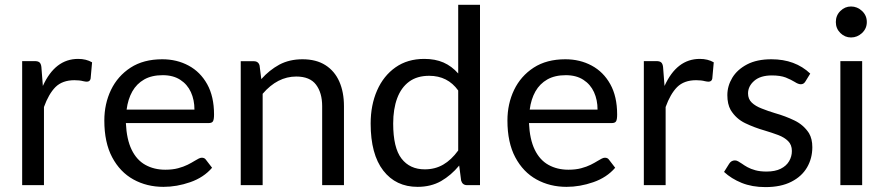

<svg xmlns="http://www.w3.org/2000/svg" viewBox="-20 -756 3616 784"><path d="M159.5 0H70.5V-506.5H121.5Q135.5 -506.5 141.5 -501Q147.5 -495.5 149 -482.5L155 -405Q205 -515.5 299 -515.5Q332 -515.5 356 -501.5L350 -435Q347.5 -422.5 334.5 -422.5Q329 -422.5 320 -424.5Q305 -428.5 284 -428.5Q235 -428.5 206.5 -400.5Q178.5 -372 159.5 -319Z M647.5 7Q579.5 7 524.8 -23.2Q470 -53.5 438 -113.8Q406 -174 406 -264Q406 -332 433.2 -388.8Q460.5 -445.5 513.2 -479.8Q566 -514 642.5 -514Q702 -514 750 -488.2Q798 -462.5 826 -412.2Q854 -362 854 -288.5Q854 -268.5 849.8 -261Q845.5 -253.5 832.5 -253.5H494Q497 -187 517.5 -144.8Q538 -102.5 573.5 -82.8Q609 -63 655 -63Q684.5 -63 707 -69Q729.5 -75 746 -83.2Q762.5 -91.5 774.5 -99Q783.5 -104.5 790.8 -108.2Q798 -112 804 -112Q815.5 -112 821 -103.5L846 -71Q811.5 -31 756.5 -12Q702 7 647.5 7ZM774 -308.5Q774 -348 759.5 -379.8Q745 -411.5 716 -430.2Q687 -449 644.5 -449Q599.5 -449 568.8 -431.5Q538 -414 520.2 -382.5Q502.5 -351 497 -308.5Z M1384.5 0H1295.5V-322.5Q1295.5 -377 1270.5 -410.2Q1245.5 -443.5 1189.5 -443.5Q1113 -443.5 1052.5 -373V0H963V-506H1016.5Q1035.5 -506 1040 -488L1047 -433Q1079.5 -469.5 1120.5 -492Q1162 -514 1215 -514Q1271 -514 1308.8 -490Q1346.5 -466 1365.5 -423Q1384.5 -380 1384.5 -322.5Z M1685 7Q1596.5 7 1545 -59.5Q1493.5 -126 1493.5 -251.5Q1493.5 -327 1519.8 -386.8Q1546 -446.5 1595 -481Q1644 -515.5 1712.5 -515.5Q1757 -515.5 1790.8 -500.8Q1824.5 -486 1851 -456V-736.5H1940V0H1887Q1868.5 0 1863 -18.5L1855 -80Q1822.5 -40.5 1781 -16.5Q1739.5 7 1685 7ZM1714.5 -64.5Q1756.5 -64.5 1789.8 -83.8Q1823 -103 1851 -141.5V-386.5Q1808 -446.5 1732.5 -446.5Q1683 -446.5 1650.5 -422.5Q1618 -398.5 1601.8 -354.8Q1585.5 -311 1585.5 -251.5Q1585.5 -152.5 1619.5 -108.5Q1653.5 -64.5 1714.5 -64.5Z M2293.5 7Q2225.5 7 2170.8 -23.2Q2116 -53.5 2084 -113.8Q2052 -174 2052 -264Q2052 -332 2079.2 -388.8Q2106.5 -445.5 2159.2 -479.8Q2212 -514 2288.5 -514Q2348 -514 2396 -488.2Q2444 -462.5 2472 -412.2Q2500 -362 2500 -288.5Q2500 -268.5 2495.8 -261Q2491.5 -253.5 2478.5 -253.5H2140Q2143 -187 2163.5 -144.8Q2184 -102.5 2219.5 -82.8Q2255 -63 2301 -63Q2330.5 -63 2353 -69Q2375.5 -75 2392 -83.2Q2408.5 -91.5 2420.5 -99Q2429.5 -104.5 2436.8 -108.2Q2444 -112 2450 -112Q2461.5 -112 2467 -103.5L2492 -71Q2457.5 -31 2402.5 -12Q2348 7 2293.5 7ZM2420 -308.5Q2420 -348 2405.5 -379.8Q2391 -411.5 2362 -430.2Q2333 -449 2290.5 -449Q2245.5 -449 2214.8 -431.5Q2184 -414 2166.2 -382.5Q2148.5 -351 2143 -308.5Z M2698 0H2609V-506.5H2660Q2674 -506.5 2680 -501Q2686 -495.5 2687.5 -482.5L2693.5 -405Q2743.5 -515.5 2837.5 -515.5Q2870.5 -515.5 2894.5 -501.5L2888.5 -435Q2886 -422.5 2873 -422.5Q2867.5 -422.5 2858.5 -424.5Q2843.5 -428.5 2822.5 -428.5Q2773.5 -428.5 2745 -400.5Q2717 -372 2698 -319Z M3105.5 8Q3051 8 3008.5 -9.2Q2966 -26.5 2936.5 -54L2957.5 -87.5Q2966 -101 2981 -101Q2987.5 -101 2994.2 -97.2Q3001 -93.5 3009 -88Q3018.5 -81 3032 -73.5Q3045.5 -66 3064.5 -60.8Q3083.5 -55.5 3110 -55.5Q3145 -55.5 3168 -67Q3191 -78.5 3202.2 -97.8Q3213.5 -117 3213.5 -139.5Q3213.5 -164.5 3198.2 -179.8Q3183 -195 3158 -204.5Q3131 -214.5 3102.5 -223Q3060.5 -235 3023 -253Q2985.5 -271 2963.5 -307Q2950 -331 2950 -367.5Q2950 -405 2970.2 -438.5Q2990.5 -472 3030.5 -493Q3070.5 -514 3130 -514Q3227 -514 3288.5 -455.5L3268.5 -423Q3262 -412 3250 -412Q3239.5 -412 3225 -421.5Q3210.5 -430.5 3188.5 -439.5Q3166 -448 3132 -448Q3085 -448 3059.8 -426Q3034.5 -404 3034.5 -374.5Q3034.5 -351.5 3049.8 -337Q3065 -322.5 3090 -313Q3116 -302.5 3144.5 -294Q3187 -282 3224.2 -264Q3261.5 -246 3283.5 -212Q3297 -189 3297 -155Q3297 -109.5 3275.5 -72.5Q3254 -35.5 3211.2 -13.8Q3168.5 8 3105.5 8Z M3500.5 0H3411.5V-506.5H3500.5ZM3455 -603Q3430 -603 3411.5 -621.2Q3393 -639.5 3393 -666Q3393 -693 3411.5 -711.2Q3430 -729.5 3455 -729.5Q3480.5 -729.5 3500 -711.2Q3519.5 -693 3519.5 -666Q3519.5 -639.5 3500 -621.2Q3480.5 -603 3455 -603Z"/></svg>

Font: Verano Sans
Style: Regular
Weight: 400
Designer: Lukasz Dziedzic with Adam Twardoch and Botio Nikoltchev
Foundry: tyPoland Lukasz Dziedzic
Version: Version 3.001;December 28, 2019;FontCreator 12.0.0.2547 64-b